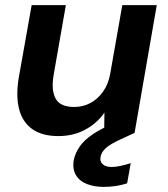

<svg xmlns="http://www.w3.org/2000/svg" viewBox="-20 -521 657 752"><path d="M209 12Q144 12 105.5 -16Q67 -44 54.5 -95Q42 -146 53 -214L104 -501H238L190 -227Q180 -167 198 -134.5Q216 -102 271 -102Q305 -102 334 -117.5Q363 -133 384 -162.5Q405 -192 412 -234L459 -501H594L507 0H388L389 -80Q360 -38 313.5 -13Q267 12 209 12ZM386 211Q350 211 321 200Q292 189 277.5 165Q263 141 269 105Q275 78 292 53Q309 28 344.5 4Q380 -20 439 -43L488 -63L506 0L452 25Q412 43 394.5 59Q377 75 374 93Q370 111 382 122Q394 133 417 133Q432 133 451 129Q470 125 492 118L478 197Q457 204 433.5 207.5Q410 211 386 211Z"/></svg>

Font: DM Sans 18pt
Style: Bold Italic
Weight: 700
Italic angle: -10°
Designer: Colophon Foundry, Jonny Pinhorn
Foundry: Colophon Foundry
Version: Version 4.004;gftools[0.9.30]